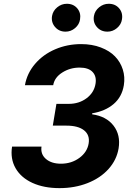

<svg xmlns="http://www.w3.org/2000/svg" viewBox="-20 -966 699 996"><path d="M288.7 9.9Q207.7 9.9 148.3 -17.2Q88.8 -44.4 60.7 -93.6Q32.7 -142.8 42.6 -205.6H195.3Q189.6 -166.2 218.2 -141.5Q246.8 -116.8 296.2 -116.8Q350.9 -116.8 391.9 -147Q432.9 -177.2 440 -222.7Q446.7 -265.6 416 -290Q385.3 -314.3 324.6 -314.3H253.9L272.7 -427.2H336.6Q389.9 -427.2 429 -456.3Q468 -485.4 475.5 -531.2Q481.9 -569.6 460.4 -592.5Q438.9 -615.4 393.1 -615.4Q343.4 -615.4 303.1 -589.8Q262.8 -564.3 256 -524.1H109.4Q120 -585.6 161.9 -634.6Q203.8 -683.6 266.5 -710.4Q329.2 -737.2 400.9 -737.2Q457.4 -737.2 503 -719.8Q548.7 -702.4 576.7 -673.3Q604.8 -644.2 617 -605.5Q629.3 -566.8 622.5 -524.1Q612.6 -463.1 569.1 -426.1Q525.6 -389.2 458.1 -378.2V-372.9Q531.2 -362.9 568.9 -314.3Q606.5 -265.6 595.2 -196Q585.2 -136.4 543 -89.3Q500.7 -42.3 434.3 -16.2Q367.9 9.9 288.7 9.9ZM537.3 -801.8Q503.2 -801.8 482.4 -826Q461.6 -850.1 467.3 -883.2Q471.9 -909.8 494.1 -928.1Q516.3 -946.4 544 -946.4Q578.1 -946.4 598.2 -922.6Q618.3 -898.8 612.6 -865.1Q608.7 -838.8 586.8 -820.3Q565 -801.8 537.3 -801.8ZM320 -801.8Q286.2 -801.8 265.4 -826.2Q244.7 -850.5 250 -883.2Q254.6 -909.8 276.8 -928.1Q299 -946.4 326.7 -946.4Q360.8 -946.4 380.9 -922.6Q400.9 -898.8 395.2 -865.1Q391.3 -838.8 369.5 -820.3Q347.7 -801.8 320 -801.8Z"/></svg>

Font: Karasuma Gothic
Style: Bold Italic
Weight: 700
Italic angle: 9.39998°
Designer: Rasmus Andersson / Ryoko Nishizuka
Foundry: Genbu
Version: Version 1.00